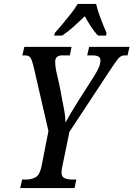

<svg xmlns="http://www.w3.org/2000/svg" viewBox="-20 -951 675 971"><path d="M82 0 92 -43H113Q139 -43 160 -54.5Q181 -66 190 -110L225 -288L149 -618Q142 -646 134.5 -658.5Q127 -671 104 -671H93L103 -714H342L333 -671H295Q259 -671 259 -638Q259 -612 269 -570.5Q279 -529 286 -493L294 -449Q300 -421 305.5 -389.5Q311 -358 311 -331Q322 -351 336.5 -376Q351 -401 373 -436L456 -566Q473 -593 480.5 -611.5Q488 -630 488 -645Q488 -659 478 -665Q468 -671 443 -671H421L431 -714H635L625 -671H610Q590 -671 574.5 -650.5Q559 -630 530 -586L331 -284L296 -113Q291 -90 291 -80Q291 -57 306.5 -50Q322 -43 347 -43H366L357 0ZM257 -784Q274 -803 295.5 -828.5Q317 -854 338 -881Q359 -908 373 -931H466Q474 -897 490 -855Q506 -813 519 -784L516 -771H476Q459 -788 440.5 -816Q422 -844 409 -869Q380 -841 351.5 -815.5Q323 -790 294 -771H254Z"/></svg>

Font: Noto Serif ExtraCondensed Medium
Style: Italic
Weight: 500
Width: 2
Italic angle: -12°
Designer: Monotype Design Team
Foundry: Monotype Imaging Inc.
Version: Version 2.013; ttfautohint (v1.8.4.7-5d5b)